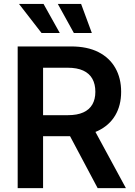

<svg xmlns="http://www.w3.org/2000/svg" viewBox="-20 -966 691 986"><path d="M70.8 0V-727.5H345.2Q428.2 -727.5 485.4 -698.5Q542.5 -669.4 572.3 -616.9Q602.1 -564.5 602.1 -494.6Q602.1 -424.8 571.8 -373.5Q541.5 -322.3 483.6 -294.4Q425.8 -266.6 341.8 -266.6H147V-374.5H328.1Q376.5 -374.5 407.7 -388.7Q439 -402.8 454.3 -429.7Q469.7 -456.5 469.7 -494.6Q469.7 -533.7 454.3 -561.3Q439 -588.9 407.5 -603.5Q376 -618.2 327.1 -618.2H201.2V0ZM481.4 0 306.2 -329.6H447.8L626.5 0ZM359.4 -796.4 276.9 -945.8H396.5L451.7 -796.4ZM193.4 -796.4 77.6 -945.8H203.6L287.1 -796.4Z"/></svg>

Font: Inter 17pt SemiBold
Style: Regular
Weight: 600
Version: Version 4.001;git-66647c0bb